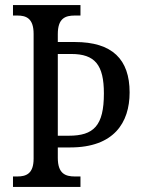

<svg xmlns="http://www.w3.org/2000/svg" viewBox="-20 -734 561 754"><path d="M31 0H296V-41H274C237 -41 207 -52 207 -114V-155H256C427 -155 489 -252 489 -371C489 -501 421 -569 274 -569H207V-600C207 -662 236 -673 274 -673H296V-714H31V-673H48C83 -673 112 -662 112 -601V-111C112 -52 83 -41 48 -41H31ZM250 -201H207V-522H260C353 -522 388 -479 388 -367C388 -240 348 -201 250 -201Z"/></svg>

Font: Noto Serif Sinhala Condensed
Style: Regular
Weight: 400
Width: 3
Designer: Jelle Bosma - Monotype Design Team
Foundry: Monotype Imaging Inc.
Version: Version 2.007